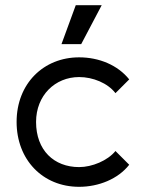

<svg xmlns="http://www.w3.org/2000/svg" viewBox="-20 -703 560 740"><path d="M478 -68 425 -121C395 -84 335 -59 285 -59C188 -59 119 -124 119 -233C119 -335 192 -406 285 -406C338 -406 395 -383 425 -344L478 -397C434 -452 362 -482 285 -482C148 -482 44 -381 44 -233C44 -88 144 17 285 17C360 17 435 -13 478 -68ZM217 -533H293L372 -683H272Z"/></svg>

Font: Kreadon Medium
Style: Regular
Weight: 500
Designer: kohakuno
Foundry: StudioGnu
Version: Version 1.000;Glyphs 3.1.2 (3151)